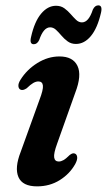

<svg xmlns="http://www.w3.org/2000/svg" viewBox="-20 -668 389 699"><path d="M194 -80Q202 -80 211 -85Q220 -90 233.5 -103.5Q245.5 -113 253.5 -108.5Q260 -105.5 261 -95.8Q262 -86 254 -71Q234 -35 197.5 -12.2Q161 10.5 115 10.5Q62 10.5 47.2 -23.2Q32.5 -57 55.5 -115.5L123.5 -304Q138 -341.5 136.2 -356.5Q134.5 -371.5 119.5 -371.5Q111 -371.5 101.2 -366Q91.5 -360.5 77 -346.5Q63.5 -337.5 55 -341.5Q48 -344.5 47 -354.2Q46 -364 54.5 -377.5Q77.5 -414.5 116 -438.5Q154.5 -462.5 196.5 -462.5Q245.5 -462.5 262 -428.2Q278.5 -394 254 -330.5L188 -145Q175 -109.5 177.2 -94.8Q179.5 -80 194 -80ZM256.4 -508Q239.2 -508 226.5 -517.2Q213.7 -526.5 203.6 -538.5Q193.5 -550.5 183.8 -559.5Q174.1 -568.5 162.5 -568.5Q138.3 -568.5 122.8 -522.5Q115.5 -507 103 -507Q86.6 -507 93.1 -533.5Q105.6 -589.5 129.7 -618.2Q153.8 -647 184 -647Q201.7 -647 214.4 -637.8Q227.1 -628.5 237.2 -616.8Q247.4 -605 257 -595.8Q266.7 -586.5 278.4 -586.5Q302.9 -586.5 318 -633Q325.4 -648.5 337.9 -648.5Q353.8 -648.5 347.8 -622Q334.8 -565.5 310.9 -536.8Q287 -508 256.4 -508Z"/></svg>

Font: Fraunces 72pt Soft SemiBold
Style: Italic
Weight: 600
Italic angle: -16°
Version: Version 1.000;[b76b70a41]